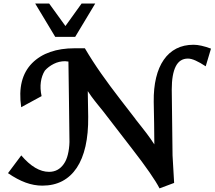

<svg xmlns="http://www.w3.org/2000/svg" viewBox="-20 -1020 1191 1066"><path d="M98.1 -157.2Q175.8 -65.9 252.4 -65.9Q303.7 -65.9 334 -109.4Q349.1 -130.4 356.9 -162.6Q364.7 -194.8 365.7 -231.4Q364.7 -344.7 363 -454.6Q361.3 -564.5 359.9 -678.2Q354 -678.7 348.4 -679.4Q342.8 -680.2 341.3 -680.2Q307.6 -680.2 278.3 -665.3Q249 -650.4 229 -627.9Q211.9 -600.6 206.8 -564.7Q201.7 -528.8 210.9 -486.3L97.7 -424.8Q85.9 -506.3 101.3 -566.9Q116.7 -627.4 158.2 -669.4Q199.7 -710.9 258.8 -731.4Q317.9 -752 394 -752H451.2Q493.2 -680.7 542 -611.3Q590.8 -542 646 -470.7L731.9 -359.4H731.4Q753.4 -331.1 768.6 -312.3Q783.7 -293.5 794.9 -278.3Q806.2 -263.2 815.9 -249.5Q825.7 -235.8 836.9 -218.3Q836.4 -277.3 835.7 -335.7Q835 -394 833.5 -454.1Q832.5 -529.8 846.7 -588.4Q860.8 -647 889.2 -688Q917.5 -729 959 -750.2Q1000.5 -771.5 1054.7 -771.5Q1074.2 -771.5 1098.6 -766.1Q1123 -760.7 1151.4 -750L1122.1 -651.9Q1090.3 -672.9 1065.9 -683.8Q1041.5 -694.8 1023.4 -694.8Q977.5 -694.8 955.6 -651.1Q933.6 -607.4 933.6 -523.4L938 -156.2V-157.2L946.8 -4.4L865.7 25.9Q848.6 -7.8 809.8 -63.7Q771 -119.6 715.3 -191.4L552.2 -402.8Q534.7 -424.3 523.7 -438Q512.7 -451.7 503.9 -462.9Q495.1 -474.1 486.8 -485.6Q478.5 -497.1 467.3 -514.2Q468.3 -478.5 468.5 -443.4Q468.8 -408.2 469.7 -371.6Q470.7 -279.3 454.6 -208Q438.5 -136.7 406 -88.1Q373.5 -39.6 325.7 -14.4Q277.8 10.7 214.8 10.7Q168.9 10.7 122.3 -6.3Q75.7 -23.4 24.4 -58.6ZM508.8 -1000.5 397.5 -815.4H286.6L175.3 -1000.5H252.9L343.3 -875.5L433.1 -1000.5Z"/></svg>

Font: IranNastaliq
Style: Regular
Weight: 400
Designer: Hossein Zahedi
Version: Version 1.5